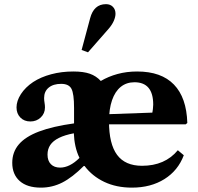

<svg xmlns="http://www.w3.org/2000/svg" viewBox="-20 -870 928 901"><path d="M491.5 -300Q491.5 -194.5 529.5 -143.2Q567.5 -92 646.5 -92Q754 -92 814.5 -165L842.5 -141.5Q815.5 -69.5 751.5 -29.5Q687.5 10.5 599 10.5Q526 10.5 469.2 -16.5Q412.5 -43.5 377 -91H373Q319.5 -37.5 272.5 -13.5Q225.5 10.5 172 10.5Q107.5 10.5 72.5 -20.5Q37.5 -51.5 37.5 -106Q37.5 -156 68.2 -192.2Q99 -228.5 163 -252.8Q227 -277 327.5 -291V-363.5Q327.5 -430.5 315.2 -453.5Q303 -476.5 267 -476.5Q230 -476.5 208.5 -458.8Q187 -441 187 -410Q187 -399 189 -387.8Q191 -376.5 191 -366Q191 -337.5 171.2 -318.8Q151.5 -300 122.5 -300Q93.5 -300 75.5 -318.5Q57.5 -337 57.5 -366Q57.5 -396.5 78.2 -428.5Q99 -460.5 135.5 -485Q171.5 -508.5 220 -521.5Q268.5 -534.5 324 -534.5Q371.5 -534.5 401.5 -524Q431.5 -513.5 453 -490Q488.5 -511 531.5 -522.8Q574.5 -534.5 623.5 -534.5Q737 -534.5 796.2 -473.2Q855.5 -412 859 -293L851.5 -286.5H482.5L484 -334L695 -341.5Q696 -347 697.5 -358.2Q699 -369.5 699 -379Q699 -484 611 -484Q573.5 -484 546.8 -462.5Q520 -441 505.8 -399.8Q491.5 -358.5 491.5 -300ZM262 -83.5Q284.5 -83.5 307.2 -94.8Q330 -106 353 -129Q340.5 -154.5 334 -184.2Q327.5 -214 326.5 -244.5Q284 -236.5 256.5 -222.8Q229 -209 216 -189.8Q203 -170.5 203 -144.5Q203 -115.5 218.8 -99.5Q234.5 -83.5 262 -83.5ZM393 -624.5 363 -635.5 403 -784.5Q411.5 -817 430 -833.8Q448.5 -850.5 477.5 -850.5Q497.5 -850.5 509.8 -838Q522 -825.5 522 -805.5Q522 -790.5 514 -772Q506 -753.5 489 -734Z"/></svg>

Font: Libre Caslon Text
Style: Regular
Weight: 400
Designer: Pablo Impallari, Rodrigo Fuenzalida, Katja Schimmel
Foundry: Pablo Impallari, Rodrigo Fuenzalida
Version: Version 2.000